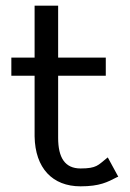

<svg xmlns="http://www.w3.org/2000/svg" viewBox="-20 -646 458 677"><path d="M20 -379H102V-165C104 -53 165 11 264 11C332 11 359 -4 392 -21L397 -23L360 -91L355 -87C326 -64 321 -52 264 -52C209 -52 185 -90 185 -160V-379H353V-443H185V-626H102V-443H20Z"/></svg>

Font: Charger Sport
Style: DfBdNrw
Weight: 400
Designer: Jasper
Foundry: Cannot Into Space Fonts
Version: Version 1.1